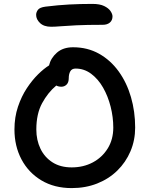

<svg xmlns="http://www.w3.org/2000/svg" viewBox="-20 -953 767 983"><path d="M347 10Q258 10 192 -29.5Q126 -69 90 -137Q54 -205 54 -290Q54 -353 72 -406.5Q90 -460 117.5 -501.5Q145 -543 175 -572.5Q205 -602 231 -618Q240 -656 271.5 -683.5Q303 -711 354 -711Q428 -711 487 -678Q546 -645 587.5 -587.5Q629 -530 650.5 -456Q672 -382 672 -300Q672 -235 648 -178.5Q624 -122 580.5 -79.5Q537 -37 477.5 -13.5Q418 10 347 10ZM166 -290Q166 -236 187 -192Q208 -148 248.5 -122Q289 -96 347 -96Q407 -96 455 -121.5Q503 -147 531.5 -193Q560 -239 560 -300Q560 -353 546.5 -406.5Q533 -460 508 -504Q483 -548 447 -575Q411 -602 367 -602Q348 -602 340 -588Q332 -574 332 -553Q332 -531 321 -520Q310 -509 294 -509Q280 -509 268 -515Q225 -479 195.5 -424.5Q166 -370 166 -290ZM242 -816Q205 -816 185 -835Q165 -854 165 -877Q165 -890 174 -902.5Q183 -915 213 -919Q278 -927 334 -930Q390 -933 453 -933Q491 -933 513.5 -922Q536 -911 546 -896Q556 -881 556 -869Q556 -849 542.5 -837.5Q529 -826 506 -826Q423 -826 371.5 -823.5Q320 -821 290.5 -818.5Q261 -816 242 -816Z"/></svg>

Font: Shantell Sans Normal
Style: Regular
Weight: 500
Designer: Stephen Nixon, Anya Danilova, Shantell Martin
Foundry: Arrow Type
Version: Version 1.009;[a7da0bfa3]